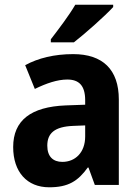

<svg xmlns="http://www.w3.org/2000/svg" viewBox="-20 -786 589 816"><path d="M461 -756V-766H300C274 -721 229 -662 196 -619V-606H294C343 -644 427 -719 461 -756ZM291 -556C211 -556 142 -539 87 -509L128 -408C177 -432 224 -448 266 -448C315 -448 342 -423 342 -360V-341L259 -338C112 -332 36 -275 36 -161C36 -55 95 10 189 10C270 10 311 -16 353 -74H356L383 0H485V-363C485 -491 416 -556 291 -556ZM292 -251 342 -253V-206C342 -138 300 -98 245 -98C206 -98 181 -120 181 -167C181 -219 211 -248 292 -251Z"/></svg>

Font: Noto Sans Thai Looped SemiCondensed
Style: Bold
Weight: 700
Width: 4
Designer: Sasikarn Vongin, Ben Mitchell
Foundry: The Fontpad Ltd
Version: Version 1.001